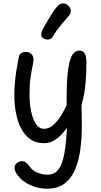

<svg xmlns="http://www.w3.org/2000/svg" viewBox="-20 -854 613 1164"><path d="M94 -508Q97 -525 109 -532Q121 -539 138 -539Q147 -539 155 -536Q163 -533 169.5 -527Q176 -521 179.5 -512.5Q183 -504 183 -493Q183 -478 177 -451Q171 -424 165 -382.5Q159 -341 159 -280Q159 -228 168.5 -180.5Q178 -133 197.5 -103Q217 -73 247 -73Q276 -73 302 -95.5Q328 -118 349.5 -152Q371 -186 384 -218V-263Q384 -310 386 -354.5Q388 -399 393.5 -437Q399 -475 409 -501Q417 -523 430 -535Q443 -547 461 -547Q478 -547 487.5 -537.5Q497 -528 500.5 -511Q504 -494 504 -471Q504 -410 498 -344.5Q492 -279 474 -217Q475 -196 475 -174Q475 -152 475.5 -130Q476 -108 476 -86Q476 -15 467 52Q458 119 435.5 173Q413 227 371.5 258.5Q330 290 265 290Q206 290 154 263.5Q102 237 74 188Q71 181 69.5 175.5Q68 170 68 165Q68 152 74.5 143Q81 134 91.5 128.5Q102 123 112 123Q126 123 136 130Q146 137 156 151Q174 179 206 192Q238 205 266 205Q310 205 334 174Q358 143 369.5 80Q381 17 386 -80Q362 -43 326 -14.5Q290 14 246 14Q196 14 161.5 -11.5Q127 -37 106 -79.5Q85 -122 76 -173Q67 -224 67 -275Q67 -314 70.5 -354.5Q74 -395 80.5 -434.5Q87 -474 94 -508ZM300 -632Q292 -617 274.5 -614.5Q257 -612 241 -623Q228 -631 230 -647Q232 -663 239 -677Q252 -700 267.5 -726.5Q283 -753 298.5 -776.5Q314 -800 325 -813Q342 -832 358.5 -833.5Q375 -835 389 -824Q404 -814 408.5 -794.5Q413 -775 396 -757Q379 -738 350 -703Q321 -668 300 -632Z"/></svg>

Font: Playpen Sans
Style: Regular
Weight: 400
Designer: Laura Meseguer, Veronika Burian, José Scaglione, Kostas Bartsokas, Vera Evstafieva, Tom Grace, Yorlmar Campos
Foundry: TypeTogether
Version: Version 2.000